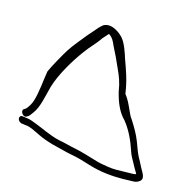

<svg xmlns="http://www.w3.org/2000/svg" viewBox="-126 -788 1003 982"><g transform="rotate(20 376.0 -296.5)"><path d="M34 -50C36 -40 46 -33 55 -31H63C68 -30 72 -30 79 -30C105 -30 124 -20 147 -12C169 -3 190 4 221 11C250 18 271 19 302 25C332 31 373 33 403 39C436 45 468 54 503 58C567 66 633 60 669 55L695 52C706 51 714 47 722 41C748 22 724 -4 708 -28C700 -40 688 -61 680 -71C665 -95 655 -117 642 -145C624 -182 601 -213 578 -243C555 -267 540 -316 503 -355C488 -421 465 -469 440 -523C428 -552 410 -594 388 -617C372 -634 317 -673 277 -646C262 -632 252 -618 239 -599L215 -566C193 -533 168 -498 149 -463C137 -440 97 -353 89 -326C85 -275 86 -211 76 -165C73 -147 60 -119 49 -109L42 -104C26 -90 54 -60 69 -74L76 -79C82 -84 87 -94 95 -107C118 -145 122 -204 132 -259C147 -332 192 -423 229 -483C250 -519 276 -546 295 -582L314 -607C314 -610 319 -612 320 -614C341 -603 351 -586 362 -565C382 -533 402 -500 419 -468C441 -430 456 -400 467 -354C484 -304 507 -257 546 -225C583 -186 609 -140 632 -87C640 -67 651 -55 662 -37L678 -13C683 -6 687 0 691 5C693 8 694 10 695 12C691 14 687 15 682 16C661 18 650 20 628 22C604 24 580 29 545 26L509 23C497 22 482 19 468 16C435 10 397 0 357 -4C327 -7 294 -14 267 -16C213 -23 159 -46 125 -55C111 -59 89 -66 73 -66C67 -66 62 -66 57 -67H49C39 -69 32 -60 34 -50Z"/></g></svg>

Font: Stray Cat
Style: SuExtOpObl
Weight: 400
Version: Version 1.0